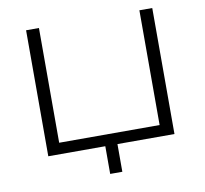

<svg xmlns="http://www.w3.org/2000/svg" viewBox="-91 -804 1131 1058"><g transform="rotate(-10 475.0 -275.0)"><path d="M441 155V0H122V-705H194V-63H756V-705H828V0H509V155Z"/></g></svg>

Font: Nunito Sans 10pt Expanded Light
Style: Regular
Weight: 300
Width: 7
Designer: Vernon Adams
Foundry: Vernon Adams
Version: Version 3.101;gftools[0.9.27]